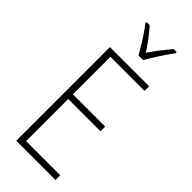

<svg xmlns="http://www.w3.org/2000/svg" viewBox="-300 -992 1035 1035"><g transform="rotate(45 217.5 -474.5)"><path d="M383 0H84V-714H383V-679H123V-393H369V-357H123V-36H383ZM225 -791Q212 -814 195 -842Q178 -870 160 -896.5Q142 -923 128 -941V-949H152Q174 -925 198.5 -892.5Q223 -860 242 -829Q264 -861 286 -889.5Q308 -918 334 -949H358V-941Q335 -910 307 -867.5Q279 -825 260 -791Z"/></g></svg>

Font: Noto Sans Kannada Condensed ExtraLight
Style: Regular
Weight: 200
Width: 3
Designer: Jelle Bosma - Monotype Design Team
Foundry: Monotype Imaging Inc.
Version: Version 2.005; ttfautohint (v1.8.4.7-5d5b)